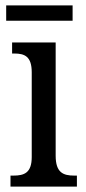

<svg xmlns="http://www.w3.org/2000/svg" viewBox="-20 -694 318 714"><path d="M3 -617H250V-674H3ZM19 0H266V-41H256C215 -41 187 -52 187 -115V-536H25V-495H33C72 -495 98 -484 98 -425V-110C98 -51 70 -41 30 -41H19Z"/></svg>

Font: Noto Serif Lao Condensed
Style: Regular
Weight: 400
Width: 3
Designer: Monotype Design Team
Foundry: Monotype Imaging Inc.
Version: Version 2.003